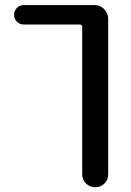

<svg xmlns="http://www.w3.org/2000/svg" viewBox="-20 -540 530 779"><path d="M77.1 -440.4Q60.5 -440.4 48.8 -452.1Q37.1 -463.9 37.1 -480Q37.1 -496.1 48.3 -507.8Q59.6 -519.5 77.1 -519.5H363.3Q386.7 -519.5 402.8 -502.9Q418.9 -486.3 418.9 -462.9V167Q418.9 189.5 403.8 204.6Q388.7 219.7 366.7 219.7Q344.7 219.7 329.1 204.6Q313.5 189.5 313.5 167V-430.7Q313.5 -439.5 304.7 -440.4Z"/></svg>

Font: Rounded Mgen+ 2p medium
Style: Regular
Weight: 500
Designer: [Source Han Sans]
Ryoko NISHIZUKA  (kana & ideographs); Paul D. Hunt (Latin, Greek & Cyrillic); Wenlong ZHANG  (bopomofo
Version: Version 1.059.20150602